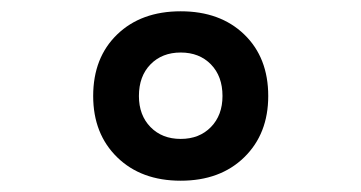

<svg xmlns="http://www.w3.org/2000/svg" viewBox="-20 -716 640 340"><path d="M300 -396Q230 -396 187.5 -437.5Q145 -479 145 -546Q145 -614 187.5 -655Q230 -696 300 -696Q370 -696 412.5 -655Q455 -614 455 -546Q455 -479 412.5 -437.5Q370 -396 300 -396ZM300 -470Q333 -470 353.5 -491Q374 -512 374 -546Q374 -581 353.5 -602Q333 -623 300 -623Q267 -623 246.5 -602Q226 -581 226 -546Q226 -512 246.5 -491Q267 -470 300 -470Z"/></svg>

Font: Chivo Mono
Style: Bold
Weight: 700
Monospace: yes
Designer: Hector Gatti
Foundry: Omnibus-Type
Version: Version 1.008; ttfautohint (v1.8.4.7-5d5b)